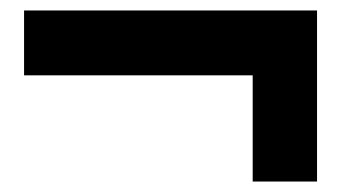

<svg xmlns="http://www.w3.org/2000/svg" viewBox="-20 -538 660 367"><path d="M463 -191V-471L538 -394H26V-518H586V-191Z"/></svg>

Font: Unbounded Medium
Style: Regular
Weight: 500
Designer: Luke Prowse, Jean-Baptiste Morizot, Fátima Lázaro, Florian Runge
Foundry: NaN
Version: Version 1.700